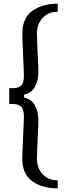

<svg xmlns="http://www.w3.org/2000/svg" viewBox="-20 -820 362 1040"><path d="M292.5 200.5Q209 200.5 154.8 161.5Q100.5 122.5 100.5 39Q100.5 23.5 102 -9.8Q103.5 -43 105.2 -80.8Q107 -118.5 108.2 -148.8Q109.5 -179 109.5 -188.5Q109.5 -229 93.8 -242.8Q78 -256.5 52 -256.5H30V-342.5H52Q78 -342.5 93.8 -356Q109.5 -369.5 109.5 -410.5Q109.5 -419.5 108.2 -449.8Q107 -480 105.2 -517.8Q103.5 -555.5 102.2 -589Q101 -622.5 101 -638.5Q101 -722 155 -761Q209 -800 292.5 -800V-756.5Q243 -756.5 211.5 -723.2Q180 -690 180 -638.5Q180 -624.5 181.2 -595.5Q182.5 -566.5 184 -533.2Q185.5 -500 186.8 -471.8Q188 -443.5 188 -431.5Q188 -381.5 168.2 -348.2Q148.5 -315 110.5 -307.5V-291.5Q148.5 -284.5 168.2 -251Q188 -217.5 188 -168Q188 -156 186.8 -127.8Q185.5 -99.5 184 -66.2Q182.5 -33 181.2 -3.8Q180 25.5 180 39Q180 91 211.5 124Q243 157 292.5 157Z"/></svg>

Font: Big Shoulders Stencil Text
Style: Regular
Weight: 400
Designer: Patric King
Foundry: XO Type Co
Version: Version 1.000